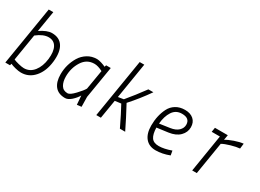

<svg xmlns="http://www.w3.org/2000/svg" viewBox="-28 -1272 2557 1888"><g transform="rotate(30 1250.0 -328.0)"><path d="M24 0 133 -665H185L146 -429Q223 -481 278 -481Q364 -481 403 -419.5Q442 -358 429 -244Q416 -130 355.5 -60.5Q295 9 205 9Q179 9 140.5 -0.5Q102 -10 83 -20L77 0ZM137 -372 88 -72Q106 -63 146 -53Q186 -43 209 -43Q276 -43 320 -98.5Q364 -154 374.5 -242.5Q385 -331 358 -380Q331 -429 270 -429Q209 -429 137 -372Z M705 -44Q731 -44 781 -96.5Q831 -149 848 -180L885 -400Q831 -428 791 -428Q704 -428 656 -351.5Q608 -275 608 -180Q608 -121 631 -82.5Q654 -44 705 -44ZM706 9Q629 9 590.5 -39Q552 -87 552 -173Q552 -282 608 -376Q636 -422 683 -451.5Q730 -481 790 -481Q809 -481 840 -471.5Q871 -462 890 -452L896 -472H949L889 -110L891 2L841 8L833 -93Q811 -55 775 -23Q739 9 706 9Z M1374 -475H1431Q1349 -357 1255 -253Q1326 -122 1385 0H1325Q1257 -142 1213 -221L1144 -212L1109 0H1057L1166 -665H1218L1152 -260L1214 -270Q1292 -363 1374 -475Z M1686 -454Q1729 -481 1789.5 -481Q1850 -481 1886.5 -449Q1923 -417 1923 -360Q1923 -303 1880 -260Q1837 -217 1757 -206L1630 -189Q1632 -114 1656.5 -78.5Q1681 -43 1740 -43Q1799 -43 1880 -72L1889 -22Q1808 9 1733.5 9Q1659 9 1617.5 -41Q1576 -91 1576 -182Q1576 -294 1620 -382Q1643 -428 1686 -454ZM1633 -236 1750 -253Q1810 -262 1840.5 -291.5Q1871 -321 1871 -359Q1871 -433 1782 -433Q1713 -433 1676.5 -377Q1640 -321 1633 -236Z M2258 -367 2198 0H2146L2215 -425H2122L2130 -475H2276L2266 -417Q2299 -438 2355 -457.5Q2411 -477 2453 -481L2446 -422Q2407 -419 2348 -402Q2289 -385 2258 -367Z"/></g></svg>

Font: Lekton
Style: Italic
Weight: 400
Italic angle: -9.3°
Designer: Paolo Mazzetti, Luciano Perondi, Raffaele Flato, Elena Papassissa, Emilio Macchia, Michela Povoleri, Tobias Seemiller, R
Version: Version 3.000